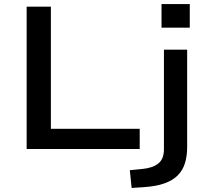

<svg xmlns="http://www.w3.org/2000/svg" viewBox="-20 -738 1039 951"><path d="M112 0V-705H232V-100H672V0ZM780 -601V-718H920V-601ZM632 193 623 105 684 99Q737 94 764.5 71.5Q792 49 792 2V-492H907V-9Q907 35 896 70.5Q885 106 860 131Q835 156 794 170.5Q753 185 693 189Z"/></svg>

Font: Nunito Sans 10pt Expanded SemiBold
Style: Regular
Weight: 600
Width: 7
Designer: Vernon Adams
Foundry: Vernon Adams
Version: Version 3.101;gftools[0.9.27]